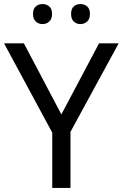

<svg xmlns="http://www.w3.org/2000/svg" viewBox="-20 -928 606 948"><path d="M283 -363 469 -714H566L328 -277V0H238V-273L0 -714H98ZM143 -859Q143 -885 157 -896.5Q171 -908 190 -908Q209 -908 223 -896.5Q237 -885 237 -859Q237 -834 223 -821.5Q209 -809 190 -809Q171 -809 157 -821.5Q143 -834 143 -859ZM331 -859Q331 -885 344.5 -896.5Q358 -908 377 -908Q396 -908 410 -896.5Q424 -885 424 -859Q424 -834 410 -821.5Q396 -809 377 -809Q358 -809 344.5 -821.5Q331 -834 331 -859Z"/></svg>

Font: Noto Sans New Tai Lue
Style: Regular
Weight: 400
Designer: Monotype Design Team
Foundry: Monotype Imaging Inc.
Version: Version 2.003